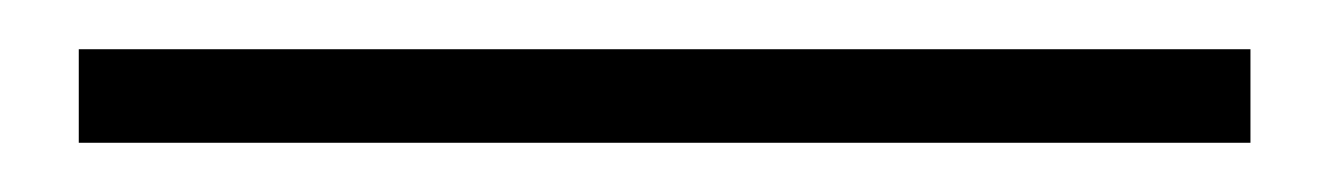

<svg xmlns="http://www.w3.org/2000/svg" viewBox="-20 59 540 78"><path d="M12 117V79H488V117Z"/></svg>

Font: CV Source Sans Light
Style: Regular
Weight: 300
Designer: Paul D. Hunt
Foundry: Adobe Systems Incorporated
Version: Version 3.001